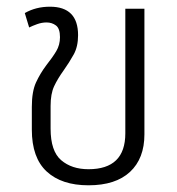

<svg xmlns="http://www.w3.org/2000/svg" viewBox="-20 -543 529 573"><path d="M244 10Q325 10 368 -30Q411 -70 411 -142V-517H354V-145Q354 -38 244 -38Q194 -38 162.5 -65Q131 -92 131 -159V-227Q131 -263 141.5 -285.5Q152 -308 170 -333Q187 -357 200 -380.5Q213 -404 213 -438Q213 -523 129 -523Q87 -523 54 -504L67 -461Q77 -466 91 -471Q105 -476 119 -476Q135 -476 147 -467Q159 -458 159 -432Q159 -409 148 -390.5Q137 -372 118 -348Q100 -324 87.5 -297Q75 -270 75 -224V-156Q75 -72 119.5 -31Q164 10 244 10Z"/></svg>

Font: Noto Sans Thai UI SemiCondensed Light
Style: Regular
Weight: 300
Width: 4
Designer: Monotype Design Team
Foundry: Monotype Imaging Inc.
Version: Version 1.901